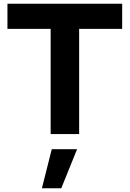

<svg xmlns="http://www.w3.org/2000/svg" viewBox="-20 -720 696 1031"><path d="M20 0ZM20 -565V-700H636V-565H405V0H252V-565ZM258 81H394L309 291H205Z"/></svg>

Font: Rosa Sans
Style: Bold
Weight: 700
Designer: Pentagram / MCKL
Foundry: Pentagram / MCKL
Version: Version 1.005;September 16, 2019;FontCreator 11.5.0.2425 64-